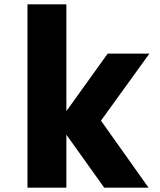

<svg xmlns="http://www.w3.org/2000/svg" viewBox="-20 -868 740 888"><path d="M107 0V-848H287V-354L478 -620H671L447 -310L667 0H462L287 -245V0Z"/></svg>

Font: Martian Mono ExtraBold
Style: Regular
Weight: 800
Monospace: yes
Designer: Roman Shamin
Foundry: Evil Martians
Version: Version 1.000; ttfautohint (v1.8.4.7-5d5b)